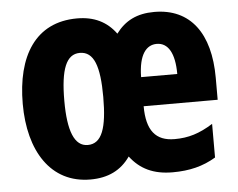

<svg xmlns="http://www.w3.org/2000/svg" viewBox="-45 -613 840 677"><g transform="rotate(-5 375.0 -275.0)"><path d="M524 -559C462 -559 420 -537 388 -494C356 -538 311 -560 251 -560C103 -560 34 -445 34 -276C34 -110 108 10 249 10C312 10 358 -13 390 -59C425 -13 472 10 540 10C600 10 648 -2 693 -29V-148C645 -118 606 -106 557 -106C490 -106 458 -145 458 -231H720V-309C720 -466 652 -559 524 -559ZM523 -446C563 -446 586 -408 586 -334H458C459 -414 486 -446 523 -446ZM250 -438C300 -438 319 -385 319 -276C319 -166 300 -112 250 -112C203 -112 181 -167 181 -274C181 -386 202 -438 250 -438Z"/></g></svg>

Font: Noto Sans Myanmar ExtraCondensed ExtraBold
Style: Regular
Weight: 800
Width: 2
Designer: Monotype Design Team
Foundry: Monotype Imaging Inc.
Version: Version 2.107